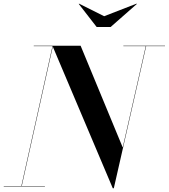

<svg xmlns="http://www.w3.org/2000/svg" viewBox="-56 -994 900 1024"><path d="M499.5 -907.5 365.5 -974.5 364 -973 459.5 -850H534L674 -973L672 -974.5ZM-36 -2V0H183.5V-2H60L225.5 -745.5L545.5 10H551L723.5 -748H824V-750H602V-748H721.5L598.5 -207.5L374 -750H124V-748H224L58 -2Z"/></svg>

Font: Bodoni* 96pt Medium
Style: Italic
Weight: 500
Italic angle: -13°
Version: Version 2.3